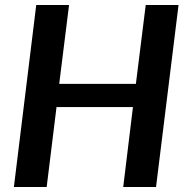

<svg xmlns="http://www.w3.org/2000/svg" viewBox="-20 -743 736 763"><path d="M600.1 0H469.7L508.3 -317.4H204.6L165.5 0H35.2L124 -723.1H254.4L215.3 -409.7H520L559.1 -723.1H689.5Z"/></svg>

Font: Lato-BoldItalic
Style: Bold Italic
Weight: 700
Italic angle: -7°
Designer: Lukasz Dziedzic
Foundry: tyPoland Lukasz Dziedzic
Version: Version 1.104; Western+Polish opensource